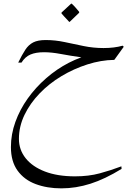

<svg xmlns="http://www.w3.org/2000/svg" viewBox="-20 -707 708 1055"><path d="M660 -450 608 -378Q535 -377 460 -353Q385 -329 317.5 -288.5Q250 -248 197.5 -193.5Q145 -139 114.5 -75.5Q84 -12 84 56Q84 116 121 162.5Q158 209 227 235.5Q296 262 392 262Q467 262 528 245.5Q589 229 647 207L648 221Q557 277 477 302.5Q397 328 317 328Q239 328 176 304.5Q113 281 76.5 230.5Q40 180 40 101Q40 31 64.5 -37Q89 -105 132.5 -166Q176 -227 234 -277.5Q292 -328 358 -362Q391 -379 427 -392Q364 -401 313.5 -410.5Q263 -420 222 -420Q177 -420 147.5 -407.5Q118 -395 98 -363H80Q101 -406 119 -433.5Q137 -461 162.5 -474Q188 -487 231 -487Q283 -487 334.5 -476Q386 -465 439.5 -454Q493 -443 549 -443Q608 -443 654 -456ZM360 -587Q359 -589 351 -597Q343 -605 333.5 -615.5Q324 -626 318 -633V-638L371 -687H374Q386 -676 395.5 -665Q405 -654 415 -642V-637L363 -587Z"/></svg>

Font: Bona Nova
Style: Italic
Weight: 400
Italic angle: -4°
Designer: Mateusz Machalski
Foundry: Capitalics
Version: Version 4.001; ttfautohint (v1.8.3)